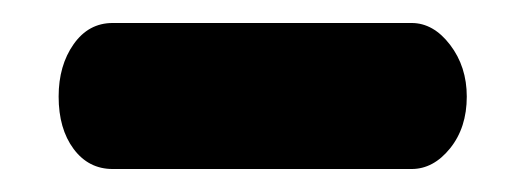

<svg xmlns="http://www.w3.org/2000/svg" viewBox="-20 -324 456 167"><path d="M31 -240Q31 -267 44 -285.5Q57 -304 78 -304H338Q357 -304 371.5 -285Q386 -266 386 -240Q386 -213 371.5 -195Q357 -177 338 -177H78Q57 -177 44 -194.5Q31 -212 31 -240Z"/></svg>

Font: Dosis
Style: ExtraBold
Weight: 800
Designer: EdgarTolentino, PabloImpallari, IginoMarini
Foundry: EdgarTolentino, PabloImpallari, IginoMarini
Version: Version 1.007